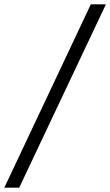

<svg xmlns="http://www.w3.org/2000/svg" viewBox="-50 -780 511 890"><path d="M-30 90 371 -760H441L39 90Z"/></svg>

Font: DM Sans Light
Style: Italic
Weight: 300
Italic angle: -10°
Designer: Colophon Foundry, Jonny Pinhorn
Foundry: Colophon Foundry
Version: Version 4.004;gftools[0.9.30]